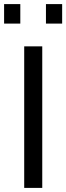

<svg xmlns="http://www.w3.org/2000/svg" viewBox="-37 -916 323 936"><path d="M81 0V-690H169V0ZM187 -801V-896H266V-801ZM-17 -801V-896H62V-801Z"/></svg>

Font: Cairo Medium
Style: Regular
Weight: 500
Designer: Mohamed Gaber, Accademia di Belle Arti di Urbino
Foundry: Kief Type Foundry, Accademia di Belle Arti di Urbino
Version: Version 3.117